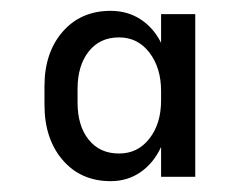

<svg xmlns="http://www.w3.org/2000/svg" viewBox="-20 -834 440 354"><path d="M340 -808V-508H277V-563Q263 -533 239 -516.5Q215 -500 184 -500Q129 -500 95.5 -539Q62 -578 62 -641V-675Q62 -737 95.5 -775.5Q129 -814 184 -814Q215 -814 239 -798.5Q263 -783 277 -755V-808ZM277 -649V-666Q277 -709 255.5 -737Q234 -765 200 -765H199Q164 -765 143.5 -739Q123 -713 123 -670V-645Q123 -602 143.5 -576.5Q164 -551 199 -551H200Q234 -551 255.5 -578.5Q277 -606 277 -649Z"/></svg>

Font: Kakao Big Sans
Style: Regular
Weight: 400
Designer: Park Young-rak; Lee Sang-min; Kim Jung-jin; Min Bon; Park Min-gyu;
Foundry: Kakao Corporation
Version: Version 2.003